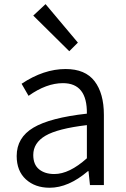

<svg xmlns="http://www.w3.org/2000/svg" viewBox="-20 -883 599 916"><path d="M216.8 12.7Q147.5 12.7 103.5 -27.3Q59.6 -67.4 59.6 -138.7Q59.6 -226.6 139.2 -273.9Q218.8 -321.3 394.5 -340.8Q396.5 -486.3 280.3 -486.3Q201.2 -486.3 116.2 -425.8L83 -483.4Q188.5 -553.7 293 -553.7Q386.7 -553.7 431.2 -495.6Q475.6 -437.5 475.6 -335V0H409.2L402.3 -66.4H399.4Q306.6 12.7 216.8 12.7ZM239.3 -52.7Q310.5 -52.7 394.5 -127.9V-286.1Q254.9 -269.5 196.8 -235.4Q138.7 -201.2 138.7 -143.6Q138.7 -97.7 166.5 -75.2Q194.3 -52.7 239.3 -52.7ZM310.5 -638.7 138.7 -808.6 197.3 -863.3 351.6 -679.7Z"/></svg>

Font: Gen Shin Gothic Normal
Style: Regular
Weight: 300
Designer: [Source Han Sans]
Ryoko NISHIZUKA  (kana & ideographs); Paul D. Hunt (Latin, Greek & Cyrillic); Wenlong ZHANG  (bopomofo
Version: Version 1.002.20150607